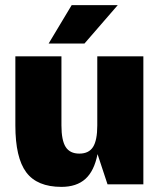

<svg xmlns="http://www.w3.org/2000/svg" viewBox="-20 -720 630 750"><path d="M400 0 361 -118Q348 -52 313.5 -21Q279 10 220 10Q125 10 82.5 -47Q40 -104 40 -230V-500H220V-230Q220 -172 236.5 -146Q253 -120 290 -120Q327 -120 343.5 -146Q360 -172 360 -230V-500H540V0ZM170 -550 260 -700H440L310 -550Z"/></svg>

Font: Fivo Sans Modern Heavy
Style: Regular
Weight: 900
Designer: Alexander Slobzheninov
Foundry: Alexander Slobzheninov
Version: 1.0